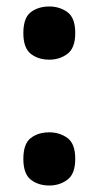

<svg xmlns="http://www.w3.org/2000/svg" viewBox="-20 -564 305 592"><path d="M132 -380Q98 -380 75 -398Q52 -416 52 -462Q52 -509 75 -526.5Q98 -544 132 -544Q164 -544 188 -526.5Q212 -509 212 -462Q212 -416 188 -398Q164 -380 132 -380ZM132 8Q98 8 75 -10Q52 -28 52 -74Q52 -121 75 -138.5Q98 -156 132 -156Q164 -156 188 -138.5Q212 -121 212 -74Q212 -28 188 -10Q164 8 132 8Z"/></svg>

Font: Noto Serif ExtraCondensed Black
Style: Regular
Weight: 900
Width: 2
Designer: Monotype Design Team
Foundry: Monotype Imaging Inc.
Version: Version 2.015; ttfautohint (v1.8.4.7-5d5b)